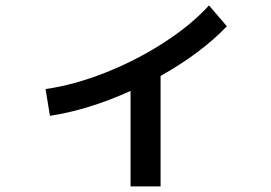

<svg xmlns="http://www.w3.org/2000/svg" viewBox="-20 -629 978 693"><path d="M734.4 -609.4 798.8 -534.2Q753.9 -486.8 692.6 -440.9Q631.3 -395 559.6 -355V43.9H451.2V-300.8Q377 -267.1 302.7 -244.1Q228.5 -221.2 160.2 -210.9L144.5 -307.6Q245.6 -321.8 358.2 -366Q470.7 -410.2 570.3 -474.4Q669.9 -538.6 734.4 -609.4Z"/></svg>

Font: Pretendard JP SemiBold
Style: Regular
Weight: 600
Designer: Base glyphs from Inter by Rasmus Andersson; Hangeul glyphs from Noto Sans CJK(Source Han Sans) by Jang Soo-young and Kan
Foundry: Kil Hyung-jin
Version: Version 1.309